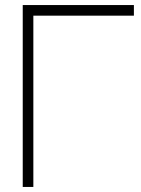

<svg xmlns="http://www.w3.org/2000/svg" viewBox="-20 -740 560 760"><path d="M112 0V-678H510V-720H70V0Z"/></svg>

Font: Vela Sans ExtLt
Style: Regular
Weight: 200
Designer: Principal design: Mikhail Sharanda - project Manrope.
Design modification: Ravid Balaliev
Foundry: Mikhail Sharanda
Version: Version 1.001